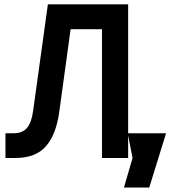

<svg xmlns="http://www.w3.org/2000/svg" viewBox="-20 -720 787 875"><path d="M564 -700.2V-112.8H736.8L660.2 134.8H544.9L584 0L564 -103V0H444.8V-586.9H301.8L250 -210Q236.3 -107.9 189.7 -54Q143.1 0 49.8 0H4.9V-112.8H42Q83.5 -112.8 103.8 -137.9Q124 -163.1 130.9 -214.8L198.2 -700.2Z"/></svg>

Font: Cakra Normal
Style: Regular
Weight: 400
Designer: Lucia Kollert, Vojtech Kollert
Foundry: OoM Type
Version: Version 1.000;Glyphs 3.1.1 (3148)